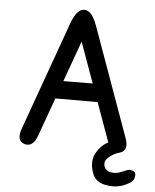

<svg xmlns="http://www.w3.org/2000/svg" viewBox="-62 -799 855 1061"><g transform="rotate(5 365.5 -268.0)"><path d="M433.6 -665.5Q404.3 -746.6 362.8 -746.6Q320.8 -746.6 291.5 -665.5L74.2 -59.6Q50.8 7.3 98.6 21.5Q145.5 34.7 168.9 -32.2L245.6 -244.6H480L556.6 -32.2Q580.6 35.2 627 21.5Q675.3 7.3 651.4 -59.6ZM362.8 -569.8 443.8 -344.7 281.2 -343.8ZM648.9 -25.9Q640.6 -46.9 598.1 -40Q551.8 -32.7 520 0.5Q453.6 67.9 493.7 158.7Q515.6 208 595.7 211.4Q647.9 213.9 696.8 183.6Q726.1 165.5 721.7 133.3Q719.7 115.7 691.4 112.8Q680.7 111.8 647.5 127Q616.7 141.1 585.9 135.3Q546.9 127.9 546.9 87.9Q546.9 64 589.8 37.6Q602.1 29.8 630.9 21Q663.6 10.7 648.9 -25.9Z"/></g></svg>

Font: Comic Relief
Style: Regular
Weight: 400
Designer: Jeff Davis
Foundry: Loudifier
Version: Version 1.200; ttfautohint (v1.8.4.7-5d5b)